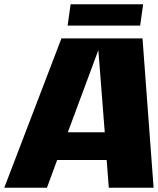

<svg xmlns="http://www.w3.org/2000/svg" viewBox="-20 -880 740 900"><path d="M490 0 480 -130H248L200 0H0L268 -700H648L700 0ZM441 -645 298 -260H471ZM297 -760 311 -860H651L637 -760Z"/></svg>

Font: Fivo Sans Modern Heavy
Style: Regular
Weight: 900
Designer: Alexander Slobzheninov
Foundry: Alexander Slobzheninov
Version: 1.0